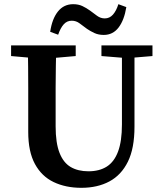

<svg xmlns="http://www.w3.org/2000/svg" viewBox="-20 -881 778 918"><path d="M369 17Q294 17 236.5 -10.5Q179 -38 147 -97Q115 -156 115 -250V-359Q115 -410 115 -460.5Q115 -511 114.5 -562.5Q114 -614 113 -664H249Q248 -615 247 -564Q246 -513 246 -462Q246 -411 246 -359V-277Q246 -198 264.5 -150.5Q283 -103 318 -82.5Q353 -62 403 -62Q455 -62 490.5 -84.5Q526 -107 544.5 -156.5Q563 -206 563 -286V-664H623V-275Q623 -172 591.5 -108Q560 -44 503 -13.5Q446 17 369 17ZM33 -613V-664H342V-613L205 -601H169ZM465 -613V-664H709V-613L601 -604H576ZM220 -729Q229 -791 257 -826Q285 -861 330 -861Q355 -861 374 -852Q393 -843 411 -830Q427 -818 444 -805.5Q461 -793 481 -793Q504 -793 520 -811Q536 -829 546 -861L584 -847Q574 -785 547 -749.5Q520 -714 476 -714Q451 -714 431.5 -723Q412 -732 396 -743Q378 -756 361 -769Q344 -782 323 -782Q300 -782 284.5 -764.5Q269 -747 258 -715Z"/></svg>

Font: Source Serif 4 18pt SemiBold
Style: Regular
Weight: 600
Designer: Frank Grießhammer
Foundry: Adobe Systems Incorporated
Version: Version 4.004;hotconv 1.0.116;makeotfexe 2.5.65601